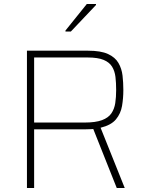

<svg xmlns="http://www.w3.org/2000/svg" viewBox="-20 -942 725 962"><path d="M115 0V-688H421Q485 -688 521 -671.5Q557 -655 573.5 -626.5Q590 -598 594 -563Q598 -528 598 -491Q598 -450 591.5 -411.5Q585 -373 561 -344Q537 -315 484 -302L605 0H565L444 -304L459 -298Q452 -296 440.5 -295Q429 -294 406 -294H151V0ZM151 -328H404Q459 -328 491 -340Q523 -352 538 -374Q553 -396 557.5 -425.5Q562 -455 562 -491Q562 -527 558.5 -556.5Q555 -586 541.5 -608Q528 -630 499 -642Q470 -654 419 -654H151ZM308 -784V-789L415 -922H461V-917L335 -784Z"/></svg>

Font: Saira Thin Thin
Style: Regular
Weight: 250
Version: Version 1.101